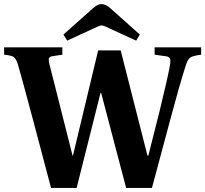

<svg xmlns="http://www.w3.org/2000/svg" viewBox="-30 -925 1010 945"><path d="M-9.8 -655.8V-691.9H276.9V-655.8L231 -648.9Q215.8 -647.5 210.9 -638.2Q208.5 -630.4 212.9 -610.8L327.1 -159.2H329.1L453.1 -676.8H564L695.8 -159.2H700.2L756.8 -383.8Q798.3 -553.2 807.1 -607.9Q809.1 -620.1 808.6 -628.4Q808.1 -636.7 803.2 -641.6Q798.3 -646.5 788.1 -647.9L731 -655.8V-691.9H960V-655.8Q918.5 -650.4 905.8 -641.4Q893.1 -632.3 882.8 -598.1Q852.1 -501.5 811 -347.2L717.8 0H590.8L467.8 -467.8H464.8L347.2 0H221.2L132.8 -334Q71.3 -564.5 58.1 -607.9Q49.3 -635.7 38.1 -644Q26.9 -652.3 -9.8 -655.8ZM282.2 -754.9 423.8 -880.9Q449.2 -904.8 469.2 -904.8Q491.7 -904.8 516.1 -881.8L658.2 -754.9L640.1 -725.1L508.8 -785.2Q480.5 -799.8 469.2 -799.8Q461.4 -799.8 431.2 -785.2L300.8 -725.1Z"/></svg>

Font: Linguistics Pro
Style: Bold
Weight: 700
Designer: Stefan Peev, Context Ltd
Foundry: Stefan Peev, Context Ltd
Version: Version 001.000